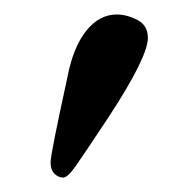

<svg xmlns="http://www.w3.org/2000/svg" viewBox="-20 -582 259 265"><path d="M141.1 -562Q155.3 -562 169.7 -554.4Q184.1 -546.9 184.1 -529.8Q184.1 -502.9 128.9 -418.9Q94.7 -367.2 84 -352.1Q73.2 -336.9 67.1 -336.9Q61 -336.9 55.4 -342Q49.8 -347.2 49.8 -358.2Q49.8 -369.1 73.2 -476.1Q81.1 -517.1 99.1 -539.6Q117.2 -562 141.1 -562Z"/></svg>

Font: Linux Libertine Capitals
Style: Small Caps
Weight: 400
Designer: Philipp H. Poll
Foundry: Philipp H. Poll
Version: Version 5.1.3